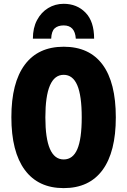

<svg xmlns="http://www.w3.org/2000/svg" viewBox="-20 -968 661 998"><path d="M582 -357.9Q582 -178.2 512.9 -84.2Q443.8 9.8 311 9.8Q178.7 9.8 108.9 -84.7Q39.1 -179.2 39.1 -358.9Q39.1 -537.6 108.6 -631.3Q178.2 -725.1 311 -725.1Q444.3 -725.1 513.2 -632.1Q582 -539.1 582 -357.9ZM215.8 -357.9Q215.8 -139.2 311 -139.2Q358.9 -139.2 381.8 -192.4Q404.8 -245.6 404.8 -357.9Q404.8 -471.2 381.6 -525.1Q358.4 -579.1 311 -579.1Q215.8 -579.1 215.8 -357.9ZM311 -948.2Q379.9 -948.2 424.6 -902.3Q469.2 -856.4 469.2 -767.1H374Q369.6 -835.9 311 -835.9Q281.2 -835.9 264.4 -820.8Q247.6 -805.7 246.1 -767.1H150.9Q150.9 -822.8 172.4 -863.3Q193.8 -903.8 230.2 -926Q266.6 -948.2 311 -948.2Z"/></svg>

Font: Open Sans Condensed ExtraBold
Style: Regular
Weight: 800
Width: 3
Designer: Monotype Design Team
Foundry: Monotype Imaging Inc.
Version: Version 3.000; ttfautohint (v1.8.4)